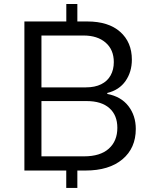

<svg xmlns="http://www.w3.org/2000/svg" viewBox="-20 -834 747 939"><path d="M99.3 -729H406.9Q510.6 -729 567.7 -678.3Q624.9 -627.6 624.9 -542.4Q624.9 -482.4 594 -438Q563.1 -393.6 504.7 -379.3V-374.6Q572 -361.9 608.1 -315.1Q644.1 -268.3 644.1 -203.4Q644.1 -109.7 578.8 -54.9Q513.4 0 397.9 0H99.3ZM553.9 -208.9Q553.9 -270.6 515 -305.1Q476.1 -339.7 403.9 -339.7H182.7V-69.4H391Q470.4 -69.4 512.1 -106.9Q553.9 -144.3 553.9 -208.9ZM536.6 -530.3Q536.6 -590.9 496.6 -625.6Q456.6 -660.3 388.4 -660.3H182.7V-406.7H399.9Q444.1 -406.7 474.7 -421.9Q505.3 -437 520.9 -465.1Q536.6 -493.1 536.6 -530.3ZM304 -41.4H358.3V85H304ZM304.3 -814.3H358.3V-706.9H304.3Z"/></svg>

Font: Mona Sans VF XLt
Style: Regular
Weight: 200
Designer: Deni Anggara
Foundry: GitHub
Version: Version 2.000;Glyphs 3.2.3 (3260)